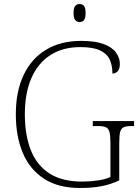

<svg xmlns="http://www.w3.org/2000/svg" viewBox="-20 -928 699 958"><path d="M379 10Q271 10 200 -36Q129 -82 94 -164.5Q59 -247 59 -358Q59 -472 98 -554Q137 -636 210 -680Q283 -724 385 -724Q456 -724 498 -708Q540 -692 559 -665.5Q578 -639 578 -609Q578 -585 567.5 -573Q557 -561 541 -561Q541 -602 527 -631.5Q513 -661 478 -677Q443 -693 381 -693Q294 -693 232 -653.5Q170 -614 137 -539Q104 -464 104 -358Q104 -255 133.5 -179.5Q163 -104 226 -63Q289 -22 390 -22Q429 -22 467.5 -27.5Q506 -33 531 -45V-215Q531 -252 526 -270Q521 -288 507.5 -293.5Q494 -299 470 -299H443V-324H649V-299H633Q610 -299 597 -293Q584 -287 579.5 -269.5Q575 -252 575 -214V-28Q533 -8 486.5 1Q440 10 379 10ZM377 -818Q364 -818 355.5 -827.5Q347 -837 347 -863Q347 -889 355.5 -898.5Q364 -908 377 -908Q391 -908 399 -898.5Q407 -889 407 -863Q407 -837 399 -827.5Q391 -818 377 -818Z"/></svg>

Font: Noto Serif Hebrew ExtraLight
Style: Regular
Weight: 250
Version: Version 2.003